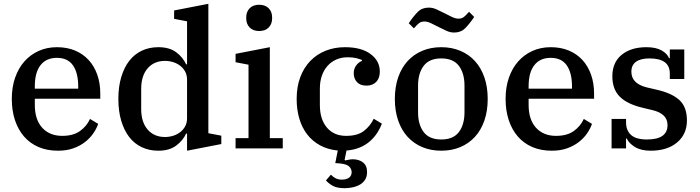

<svg xmlns="http://www.w3.org/2000/svg" viewBox="-20 -780 3679 1009"><path d="M285 12Q227 12 182 -7.5Q137 -27 106 -63Q75 -99 58.5 -149Q42 -199 42 -260Q42 -322 59.5 -372Q77 -422 108.5 -457.5Q140 -493 183.5 -512.5Q227 -532 279 -532Q332 -532 374 -514.5Q416 -497 445.5 -465Q475 -433 491 -388Q507 -343 507 -288V-261H163V-229Q163 -151 202 -108.5Q241 -66 307 -66Q365 -66 400.5 -91.5Q436 -117 453 -155L496 -129Q487 -103 469.5 -78Q452 -53 426 -33Q400 -13 365 -0.5Q330 12 285 12ZM163 -314H391V-325Q391 -397 363.5 -436.5Q336 -476 279 -476Q223 -476 193 -437.5Q163 -399 163 -327Z M812 12Q764 12 725 -6.5Q686 -25 659 -60Q632 -95 617 -145.5Q602 -196 602 -260Q602 -324 617 -374.5Q632 -425 659 -460Q686 -495 725 -513.5Q764 -532 812 -532Q871 -532 906.5 -505Q942 -478 958 -442H963V-668L895 -681V-725L1075 -760V-80L1143 -67V-23L963 12V-78H958Q942 -42 906 -15Q870 12 812 12ZM847 -60Q869 -60 890 -66.5Q911 -73 927.5 -86Q944 -99 953.5 -117Q963 -135 963 -158V-362Q963 -385 953.5 -403Q944 -421 927.5 -434Q911 -447 890 -453.5Q869 -460 847 -460Q790 -460 756 -421Q722 -382 722 -313V-207Q722 -138 756 -99Q790 -60 847 -60Z M1342 -617Q1310 -617 1292 -635.5Q1274 -654 1274 -683V-689Q1274 -718 1292 -736.5Q1310 -755 1342 -755Q1374 -755 1392 -736.5Q1410 -718 1410 -689V-683Q1410 -654 1392 -635.5Q1374 -617 1342 -617ZM1218 -54H1286V-440L1218 -453V-497L1398 -532V-54H1466V0H1218Z M1791 209Q1750 209 1727 195.5Q1704 182 1693 168L1719 138Q1729 149 1743 156.5Q1757 164 1777 164Q1800 164 1814 154Q1828 144 1828 124Q1828 110 1816.5 96.5Q1805 83 1767 79L1742 77L1755 11Q1703 6 1662.5 -16Q1622 -38 1594.5 -73.5Q1567 -109 1553 -156.5Q1539 -204 1539 -260Q1539 -324 1558 -374.5Q1577 -425 1611 -460Q1645 -495 1691.5 -513.5Q1738 -532 1793 -532Q1879 -532 1927.5 -496Q1976 -460 1976 -404Q1976 -369 1957 -349.5Q1938 -330 1906 -330Q1873 -330 1856 -348.5Q1839 -367 1839 -395Q1839 -418 1851 -435Q1863 -452 1882 -460V-465Q1870 -470 1852 -474.5Q1834 -479 1807 -479Q1774 -479 1747 -467Q1720 -455 1701 -433.5Q1682 -412 1671.5 -382Q1661 -352 1661 -315V-228Q1661 -153 1698 -109.5Q1735 -66 1799 -66Q1859 -66 1892.5 -92Q1926 -118 1944 -156L1987 -130Q1978 -106 1962.5 -82Q1947 -58 1924.5 -38Q1902 -18 1871 -5Q1840 8 1801 11L1791 60L1794 63Q1804 61 1814.5 59Q1825 57 1834 57Q1866 57 1887.5 73.5Q1909 90 1909 124Q1909 147 1899.5 163Q1890 179 1873.5 189Q1857 199 1835.5 204Q1814 209 1791 209Z M2299 -47Q2362 -47 2391.5 -86Q2421 -125 2421 -190V-330Q2421 -395 2391.5 -434Q2362 -473 2299 -473Q2236 -473 2206.5 -434Q2177 -395 2177 -330V-190Q2177 -125 2206.5 -86Q2236 -47 2299 -47ZM2299 12Q2244 12 2199 -7Q2154 -26 2122 -61Q2090 -96 2072.5 -146.5Q2055 -197 2055 -260Q2055 -323 2072.5 -373.5Q2090 -424 2122 -459Q2154 -494 2199 -513Q2244 -532 2299 -532Q2354 -532 2399 -513Q2444 -494 2476 -459Q2508 -424 2525.5 -373.5Q2543 -323 2543 -260Q2543 -197 2525.5 -146.5Q2508 -96 2476 -61Q2444 -26 2399 -7Q2354 12 2299 12ZM2367 -609Q2346 -609 2326.5 -618Q2307 -627 2287 -637Q2267 -647 2247 -657Q2227 -667 2211 -667Q2195 -667 2184.5 -660Q2174 -653 2155 -631L2128 -658Q2153 -695 2175.5 -717.5Q2198 -740 2233 -740Q2254 -740 2273.5 -731Q2293 -722 2313 -712Q2333 -702 2353 -692Q2373 -682 2389 -682Q2397 -682 2403 -683.5Q2409 -685 2415 -689Q2421 -693 2428 -700Q2435 -707 2445 -718L2472 -691Q2447 -654 2424.5 -631.5Q2402 -609 2367 -609Z M2880 12Q2822 12 2777 -7.5Q2732 -27 2701 -63Q2670 -99 2653.5 -149Q2637 -199 2637 -260Q2637 -322 2654.5 -372Q2672 -422 2703.5 -457.5Q2735 -493 2778.5 -512.5Q2822 -532 2874 -532Q2927 -532 2969 -514.5Q3011 -497 3040.5 -465Q3070 -433 3086 -388Q3102 -343 3102 -288V-261H2758V-229Q2758 -151 2797 -108.5Q2836 -66 2902 -66Q2960 -66 2995.5 -91.5Q3031 -117 3048 -155L3091 -129Q3082 -103 3064.5 -78Q3047 -53 3021 -33Q2995 -13 2960 -0.5Q2925 12 2880 12ZM2758 -314H2986V-325Q2986 -397 2958.5 -436.5Q2931 -476 2874 -476Q2818 -476 2788 -437.5Q2758 -399 2758 -327Z M3399 12Q3348 12 3316 -8Q3284 -28 3274 -52H3270V0H3194V-155H3270V-137Q3270 -95 3296 -71Q3322 -47 3380 -47Q3488 -47 3488 -123Q3488 -182 3410 -201L3356 -214Q3276 -233 3237 -272Q3198 -311 3198 -379Q3198 -452 3247 -492Q3296 -532 3377 -532Q3427 -532 3457 -515Q3487 -498 3496 -474H3500V-520H3576V-365H3500V-394Q3500 -473 3393 -473Q3347 -473 3322.5 -455.5Q3298 -438 3298 -403Q3298 -341 3378 -321L3429 -309Q3510 -291 3550 -254.5Q3590 -218 3590 -147Q3590 -75 3538.5 -31.5Q3487 12 3399 12Z"/></svg>

Font: IBM Plex Serif Medium
Style: Regular
Weight: 500
Designer: Mike Abbink, Paul van der Laan, Pieter van Rosmalen
Foundry: Bold Monday
Version: Version 2.5